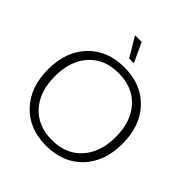

<svg xmlns="http://www.w3.org/2000/svg" viewBox="-246 -1108 1287 1287"><g transform="rotate(45 397.0 -465.0)"><path d="M397 7.8Q236.8 7.8 140.4 -93.5Q43.9 -194.8 43.9 -363.8Q43.9 -533.7 140.4 -634.8Q236.8 -735.8 397 -735.8Q557.6 -735.8 653.8 -634.5Q750 -533.2 750 -363.8Q750 -194.3 653.3 -93.3Q556.6 7.8 397 7.8ZM108.9 -363.8Q108.9 -218.8 186.3 -132.8Q263.7 -46.9 397 -46.9Q530.8 -46.9 608.4 -133.1Q686 -219.2 686 -363.8Q686 -509.3 608.2 -595.2Q530.3 -681.2 397 -681.2Q263.2 -681.2 186 -595.2Q108.9 -509.3 108.9 -363.8ZM294.9 -938H357.9L421.9 -799.8H377Z"/></g></svg>

Font: Lumene Sans Light
Style: Regular
Weight: 300
Designer: Deni Anggara
Version: Version 1.003;Glyphs 3.1.2 (3151)